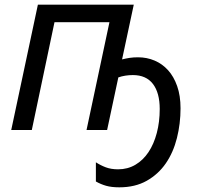

<svg xmlns="http://www.w3.org/2000/svg" viewBox="-20 -556 862 821"><path d="M142 -536H552L502 -302Q518 -306 534 -308.5Q550 -311 570 -311Q608 -311 641 -297Q674 -283 698.5 -256Q723 -229 737.5 -188Q752 -147 752 -93Q752 -27 736.5 34.5Q721 96 689 142.5Q657 189 607.5 217Q558 245 490 245Q457 245 434 238.5Q411 232 390 220V138Q410 151 432.5 159.5Q455 168 485 168Q526 168 559 148.5Q592 129 615 94.5Q638 60 650.5 12.5Q663 -35 663 -90Q663 -159 634 -197Q605 -235 548 -235Q532 -235 516 -232.5Q500 -230 486 -225L438 0H350L448 -461H213L116 0H28Z"/></svg>

Font: BC Sans
Style: Italic
Weight: 400
Italic angle: -12°
Designer: Monotype Design Team
Designer: Province of B.C.
Foundry: Monotype Imaging Inc.
Version: Version 2.000;GOOG;noto-source:20170915:90ef993387c0